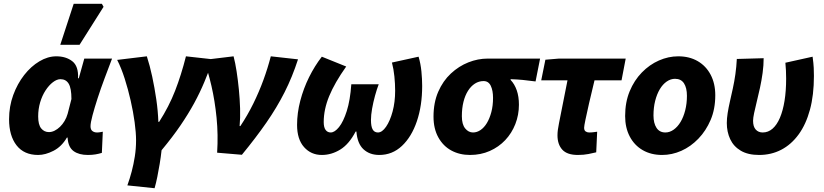

<svg xmlns="http://www.w3.org/2000/svg" viewBox="-20 -808 4358 1016"><path d="M182 12Q107 12 67.5 -39Q28 -90 28 -177Q28 -245 50 -305Q72 -365 108 -411Q144 -457 188.5 -483.5Q233 -510 278 -510Q329 -510 362.5 -484Q396 -458 393 -394H397L426 -498H573Q554 -448 533.5 -393.5Q513 -339 496.5 -288Q480 -237 469.5 -197.5Q459 -158 459 -140Q459 -122 469 -114.5Q479 -107 493 -107Q503 -107 510 -108.5Q517 -110 524 -111L519 1Q503 6 485 9Q467 12 445 12Q398 12 370 -8Q342 -28 338 -75Q338 -76 338 -77.5Q338 -79 338 -80H334Q306 -32 263 -10Q220 12 182 12ZM239 -109Q254 -109 269 -116.5Q284 -124 297.5 -137Q311 -150 321.5 -167.5Q332 -185 338 -206L358 -284Q358 -341 343.5 -365Q329 -389 300 -389Q281 -389 260 -373Q239 -357 221 -329.5Q203 -302 192.5 -266.5Q182 -231 182 -192Q182 -148 198 -128.5Q214 -109 239 -109ZM299 -571 370 -788H519L528 -772L401 -571Z M654 173Q667 137 677 99Q687 61 693.5 19.5Q700 -22 700 -65Q700 -106 692.5 -161Q685 -216 671.5 -275.5Q658 -335 640 -391.5Q622 -448 600 -491L757 -510Q773 -461 785.5 -402.5Q798 -344 807 -282.5Q816 -221 818 -163H822Q874 -244 906.5 -327.5Q939 -411 964 -510L1108 -494Q1085 -431 1061.5 -374.5Q1038 -318 1007.5 -262Q977 -206 935.5 -145Q894 -84 835 -13Q831 24 825 59.5Q819 95 812.5 127.5Q806 160 798 188Z M1129 0Q1135 -95 1126 -185Q1117 -275 1099 -353Q1081 -431 1059 -491L1216 -510Q1225 -476 1232 -430.5Q1239 -385 1244 -334.5Q1249 -284 1250.5 -234Q1252 -184 1248 -141H1252Q1290 -198 1320.5 -260Q1351 -322 1374 -385Q1397 -448 1413 -510L1557 -494Q1527 -401 1486 -320Q1445 -239 1389.5 -159Q1334 -79 1260 11Z M1683 12Q1626 12 1589 -29.5Q1552 -71 1552 -147Q1552 -210 1569 -275Q1586 -340 1615.5 -399.5Q1645 -459 1683 -508L1812 -456Q1751 -370 1722 -299.5Q1693 -229 1693 -162Q1693 -134 1703 -120.5Q1713 -107 1730 -107Q1751 -107 1774 -135.5Q1797 -164 1815 -220.5Q1833 -277 1839 -362H1984Q1974 -336 1964.5 -301.5Q1955 -267 1949 -233Q1943 -199 1943 -173Q1943 -139 1952 -123Q1961 -107 1980 -107Q2002 -107 2023 -137.5Q2044 -168 2057.5 -218Q2071 -268 2071 -328Q2071 -364 2067 -403.5Q2063 -443 2054 -477L2195 -508Q2206 -471 2210 -430Q2214 -389 2214 -353Q2214 -249 2186 -166.5Q2158 -84 2107 -36Q2056 12 1987 12Q1936 12 1903.5 -18Q1871 -48 1866 -112H1862Q1827 -45 1780.5 -16.5Q1734 12 1683 12Z M2467 12Q2412 12 2368.5 -11.5Q2325 -35 2299.5 -81Q2274 -127 2274 -191Q2274 -265 2299 -322.5Q2324 -380 2366 -419Q2408 -458 2458.5 -478Q2509 -498 2561 -498H2838L2814 -377Q2777 -382 2746.5 -385Q2716 -388 2682 -389V-385Q2703 -363 2714.5 -330Q2726 -297 2726 -254Q2726 -200 2707 -151.5Q2688 -103 2653.5 -66.5Q2619 -30 2571.5 -9Q2524 12 2467 12ZM2483 -107Q2504 -107 2523 -120Q2542 -133 2556.5 -157Q2571 -181 2580 -215Q2589 -249 2589 -290Q2589 -329 2577 -354Q2565 -379 2539 -379Q2514 -379 2493 -365.5Q2472 -352 2456.5 -327.5Q2441 -303 2432.5 -269Q2424 -235 2424 -193Q2424 -150 2441.5 -128.5Q2459 -107 2483 -107Z M3038 12Q2981 12 2955.5 -16Q2930 -44 2930 -92Q2930 -106 2932 -121Q2934 -136 2938 -156L2983 -383H2844L2866 -492L2938 -498H3291L3269 -383H3126Q3109 -314 3097 -261Q3085 -208 3078 -174.5Q3071 -141 3071 -132Q3071 -118 3079 -112.5Q3087 -107 3097 -107Q3111 -107 3121 -108.5Q3131 -110 3140 -111L3135 -2Q3119 2 3094 7Q3069 12 3038 12Z M3484 12Q3425 12 3381 -13.5Q3337 -39 3312.5 -85.5Q3288 -132 3288 -194Q3288 -267 3312 -325Q3336 -383 3376.5 -424.5Q3417 -466 3467 -488Q3517 -510 3569 -510Q3628 -510 3672 -484.5Q3716 -459 3740.5 -412.5Q3765 -366 3765 -304Q3765 -231 3740.5 -173.5Q3716 -116 3675.5 -74Q3635 -32 3585.5 -10Q3536 12 3484 12ZM3501 -107Q3524 -107 3545 -122Q3566 -137 3581.5 -163Q3597 -189 3606 -224.5Q3615 -260 3615 -301Q3615 -343 3599.5 -367Q3584 -391 3552 -391Q3529 -391 3508 -376.5Q3487 -362 3471.5 -336Q3456 -310 3447 -274.5Q3438 -239 3438 -197Q3438 -156 3454 -131.5Q3470 -107 3501 -107Z M3997 12Q3938 12 3900 -10.5Q3862 -33 3844 -71.5Q3826 -110 3826 -157Q3826 -181 3830.5 -209.5Q3835 -238 3842.5 -271Q3850 -304 3858 -340.5Q3866 -377 3871.5 -416Q3877 -455 3879 -496L4021 -500Q4021 -462 4015.5 -422Q4010 -382 4001.5 -343Q3993 -304 3984.5 -270Q3976 -236 3970.5 -209.5Q3965 -183 3965 -169Q3965 -138 3979 -122.5Q3993 -107 4016 -107Q4045 -107 4068 -127Q4091 -147 4107 -184.5Q4123 -222 4131.5 -274.5Q4140 -327 4140 -392Q4140 -412 4139 -434.5Q4138 -457 4136 -476L4280 -508Q4285 -472 4286 -449Q4287 -426 4287 -406Q4287 -305 4266 -227.5Q4245 -150 4206 -96.5Q4167 -43 4114 -15.5Q4061 12 3997 12Z"/></svg>

Font: Source Sans 3 ExtraBold
Style: Italic
Weight: 800
Italic angle: -11°
Version: Version 3.052;hotconv 1.1.0;makeotfexe 2.6.0